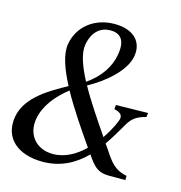

<svg xmlns="http://www.w3.org/2000/svg" viewBox="-113 -811 871 926"><g transform="rotate(15 322.5 -348.0)"><path d="M511 0H591V-21C546 -31 520 -47 484 -101C474 -116 464 -131 453 -146C478 -182 500 -220 521 -256C540 -290 563 -309 610 -320L613 -341L453 -338L451 -317C482 -310 493 -298 490 -279C488 -267 468 -221 435 -173C384 -248 332 -324 294 -393C374 -436 465 -512 478 -588C491 -660 444 -714 347 -714C247 -714 170 -654 154 -563C145 -513 168 -445 209 -367C129 -323 16 -261 -2 -158C-21 -46 60 18 181 18C273 18 341 -21 396 -76C399 -71 403 -65 407 -60C439 -15 462 0 511 0ZM99 -174C111 -241 156 -298 219 -348C260 -273 317 -189 376 -104C334 -63 281 -31 220 -31C137 -31 85 -92 99 -174ZM235 -580C247 -650 288 -679 335 -679C385 -679 413 -650 400 -576C390 -515 353 -456 285 -409C249 -477 228 -537 235 -580Z"/></g></svg>

Font: RL Madena Oblique
Style: Regular
Weight: 400
Italic angle: -10°
Designer: I Kadek Wantara Putra
Foundry: Roughlines ID
Version: Version 1.000;Glyphs 3.1.2 (3151)